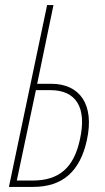

<svg xmlns="http://www.w3.org/2000/svg" viewBox="-20 -734 411 754"><path d="M15 0H110C225 0 294 -60 321 -183C352 -323 294 -405 181 -405H126L190 -714H165ZM46 -25 121 -380H178C278 -380 322 -313 294 -187C270 -74 211 -25 108 -25Z"/></svg>

Font: Noto Sans ExtraCondensed Thin
Style: Italic
Weight: 100
Width: 2
Italic angle: -12°
Designer: Monotype Design Team
Foundry: Monotype Imaging Inc.
Version: Version 2.013